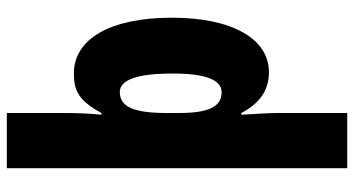

<svg xmlns="http://www.w3.org/2000/svg" viewBox="-258 -542 1040 564"><g transform="rotate(-90 262.0 -260.0)"><path d="M492 -275C492 -454 431 -563 328 -563C279 -563 249 -550 212 -482H207C211 -519 212 -556 212 -594V-760H50V240H212V35C212 14 210 -21 207 -71H212C242 -14 282 10 332 10C430 10 492 -98 492 -275ZM328 -273C328 -177 310 -129 273 -129C230 -129 212 -168 212 -256V-288C212 -388 230 -428 274 -428C309 -428 328 -378 328 -273Z"/></g></svg>

Font: Noto Sans Arabic ExtCond Blk
Style: Regular
Weight: 900
Width: 2
Designer: Monotype Design Team, Nadine Chahine, Nizar Qandah and Khaled Hosny
Foundry: Monotype Imaging Inc.
Version: Version 2.012